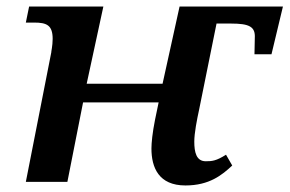

<svg xmlns="http://www.w3.org/2000/svg" viewBox="-20 -556 888 587"><path d="M547 11C620 11 659 -21 690 -50L671 -83C641 -64 628 -63 609 -63C580 -63 574 -91 574 -123C574 -149 582 -190 589 -222L642 -484H686C743 -484 761 -474 759 -440L758 -390H810L845 -536H529L477 -300H245L296 -536H69L59 -487H84C123 -487 141 -479 141 -437C141 -416 136 -396 137 -397L59 0H186L234 -243H465L454 -190C446 -150 443 -119 443 -102C443 -44 465 11 547 11Z"/></svg>

Font: Noto Serif Semi
Style: Italic
Weight: 600
Italic angle: -12°
Designer: Monotype Design Team
Foundry: Monotype Imaging Inc.
Version: Version 1.901